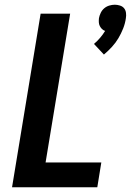

<svg xmlns="http://www.w3.org/2000/svg" viewBox="-20 -793 554 813"><path d="M420 -562 378 -607Q392 -619 404 -633Q416 -647 425 -662Q417 -665 411.5 -670.5Q406 -676 402.5 -683Q399 -690 398.5 -698.5Q398 -707 399 -716Q401 -727 406.5 -738.5Q412 -750 421.5 -758Q431 -766 443 -769.5Q455 -773 466 -773Q477 -773 488 -769.5Q499 -766 505.5 -758Q512 -750 513.5 -738.5Q515 -727 513 -716Q510 -694 501.5 -672.5Q493 -651 481.5 -631.5Q470 -612 454 -594.5Q438 -577 420 -562ZM31 0 152 -735H277L173 -105H409L392 0Z"/></svg>

Font: Iosevka Term Curly XBd Obl
Style: Regular
Weight: 800
Italic angle: -9°
Designer: Belleve Invis
Foundry: Belleve Invis
Version: Version 32.3.0